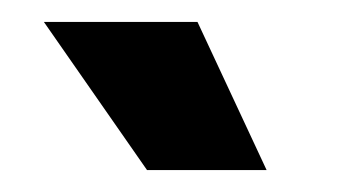

<svg xmlns="http://www.w3.org/2000/svg" viewBox="-20 -735 323 175"><path d="M114 -580 20 -715H160L223 -580Z"/></svg>

Font: Bricolage Grotesque 72pt SemiBold
Style: Regular
Weight: 600
Version: Version 1.001;gftools[0.9.33.dev8+g029e19f]